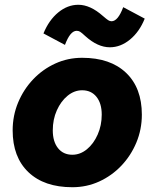

<svg xmlns="http://www.w3.org/2000/svg" viewBox="-20 -768 647 804"><path d="M33 -222Q33 -284 56 -339Q79 -394 119 -436Q159 -478 211.5 -502Q264 -526 324 -526Q442 -526 508 -463Q574 -400 574 -288Q574 -226 551 -171Q528 -116 488 -74Q448 -32 395.5 -8Q343 16 283 16Q165 16 99 -47Q33 -110 33 -222ZM283 -120Q316 -120 344 -143Q372 -166 389 -204.5Q406 -243 406 -288Q406 -335 384 -362.5Q362 -390 324 -390Q291 -390 263 -367Q235 -344 218 -306Q201 -268 201 -222Q201 -175 223 -147.5Q245 -120 283 -120ZM308 -748Q358 -748 411 -701Q426 -688 433 -683.5Q440 -679 447 -679Q474 -679 496 -738L586 -690Q564 -635 524.5 -602.5Q485 -570 440 -570Q389 -570 337 -617Q322 -631 315.5 -635Q309 -639 301 -639Q274 -639 252 -580L162 -628Q185 -684 224 -716Q263 -748 308 -748Z"/></svg>

Font: Wix Madefor Text ExtraBold
Style: Italic
Weight: 800
Italic angle: -12°
Designer: Dalton Maag Ltd
Foundry: Dalton Maag Ltd
Version: Version 3.100